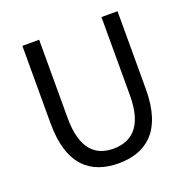

<svg xmlns="http://www.w3.org/2000/svg" viewBox="-131 -859 984 999"><g transform="rotate(-20 360.5 -360.0)"><path d="M360 13C510 13 624 -67 624 -303V-733H535V-300C535 -123 458 -68 360 -68C265 -68 190 -123 190 -300V-733H97V-303C97 -67 211 13 360 13Z"/></g></svg>

Font: Noto Sans CJK SC Regular
Style: Regular
Weight: 400
Designer: Ryoko NISHIZUKA (kana & ideographs); Paul D. Hunt (Latin, Greek & Cyrillic); Wenlong ZHANG (bopomofo); Sandoll Communica
Foundry: Adobe Systems Incorporated
Version: Version 1.004;PS 1.004;hotconv 1.0.82;makeotf.lib2.5.63406